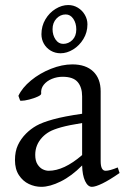

<svg xmlns="http://www.w3.org/2000/svg" viewBox="-20 -723 499 758"><path d="M304.2 -69.8Q262.7 -27.8 219.7 -6.6Q176.8 14.6 143.1 14.6Q117.7 14.6 94 3.4Q70.3 -7.8 54.7 -31.5Q39.1 -55.2 39.1 -90.8Q39.1 -125.5 50.8 -150.4Q62.5 -175.3 83 -195.8Q101.1 -213.9 123.8 -226.8Q146.5 -239.7 189.7 -251.7Q232.9 -263.7 304.2 -273.9V-342.8Q304.2 -378.4 286.6 -399.2Q269 -419.9 227.1 -419.9Q205.1 -419.9 184.8 -411.6Q164.6 -403.3 152.6 -388.2Q140.6 -373 142.6 -353.5Q143.1 -348.1 128.9 -341.6Q114.7 -335 95.5 -330.1Q76.2 -325.2 64.9 -325.2Q61 -325.2 59.6 -325.7L52.7 -344.7Q67.4 -376.5 102.3 -405.3Q137.2 -434.1 181.2 -451.4Q225.1 -468.8 265.6 -468.8Q318.8 -468.8 348.1 -440.7Q377.4 -412.6 377.4 -362.3V-86.9Q377.4 -48.8 397 -48.8Q413.1 -48.8 444.8 -62L452.1 -40Q412.1 -12.2 384.5 1.2Q356.9 14.6 342.8 14.6Q326.7 14.6 315.9 -8.3Q305.2 -31.2 304.2 -69.8ZM304.2 -237.3Q252 -229 221.4 -220.5Q190.9 -211.9 175 -202.9Q159.2 -193.8 147.5 -181.6Q119.1 -151.9 119.1 -111.8Q119.1 -87.9 128.2 -74Q137.2 -60.1 149.2 -54.4Q161.1 -48.8 171.9 -48.8Q232.4 -48.8 304.2 -110.8ZM143.6 -587.9Q143.6 -620.1 159.2 -646.5Q174.8 -672.9 199.5 -688Q224.1 -703.1 249.5 -703.1Q270 -703.1 287.4 -692.6Q304.7 -682.1 314.9 -664.6Q325.2 -647 325.2 -627Q325.2 -595.2 309.3 -569.1Q293.5 -543 268.8 -527.8Q244.1 -512.7 219.2 -512.7Q197.8 -512.7 180.4 -522.9Q163.1 -533.2 153.3 -550.3Q143.6 -567.4 143.6 -587.9ZM187.5 -607.9Q187.5 -584.5 199.2 -567.1Q210.9 -549.8 229.5 -549.8Q250.5 -549.8 265.9 -565.2Q281.2 -580.6 281.2 -606.9Q281.2 -631.3 269.5 -648.7Q257.8 -666 239.3 -666Q218.3 -666 202.9 -649.7Q187.5 -633.3 187.5 -607.9Z"/></svg>

Font: David Libre
Style: Regular
Weight: 400
Version: Version 1.000